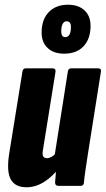

<svg xmlns="http://www.w3.org/2000/svg" viewBox="-20 -786 447 812"><path d="M92 6Q44 6 25.5 -27.5Q7 -61 19 -137L75 -484Q77 -497 89 -497H202Q216 -497 215 -484L162 -154Q158 -133 162.5 -125Q167 -117 179 -117Q188 -117 198.5 -123Q209 -129 219 -141L233 -79Q201 -38 165.5 -16Q130 6 92 6ZM227 0Q213 0 213 -14Q214 -29 216 -52.5Q218 -76 220 -94L211 -128L267 -484Q269 -497 281 -497H394Q409 -497 407 -484L351 -130Q346 -97 341.5 -67Q337 -37 335 -14Q334 0 321 0ZM251 -559Q207 -559 181.5 -583Q156 -607 156 -648Q156 -703 186 -734.5Q216 -766 268 -766Q312 -766 337.5 -742Q363 -718 363 -677Q363 -622 333.5 -590.5Q304 -559 251 -559ZM256 -629Q268 -629 274 -640Q280 -651 280 -672Q280 -696 262 -696Q251 -696 245 -685Q239 -674 239 -653Q239 -629 256 -629Z"/></svg>

Font: Sofia Sans Extra Condensed Black
Style: Italic
Weight: 900
Italic angle: -9°
Version: Version 4.100